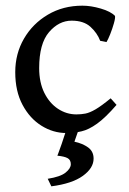

<svg xmlns="http://www.w3.org/2000/svg" viewBox="-20 -451 449 670"><path d="M386.7 -85Q347.7 -40 318.6 -19.3Q289.6 1.5 264.4 7.3Q239.3 13.2 211.4 13.2Q165.5 13.2 124.8 -12.2Q84 -37.6 58.6 -85.2Q33.2 -132.8 33.2 -199.2Q33.2 -263.7 63.7 -316.2Q94.2 -368.7 147.2 -399.9Q200.2 -431.2 267.6 -431.2Q297.4 -431.2 331.8 -421.1Q366.2 -411.1 381.3 -395.5Q382.8 -388.2 377.4 -369.4Q372.1 -350.6 364.5 -331.5Q356.9 -312.5 351.6 -304.2L329.6 -308.6Q319.3 -335.9 295.7 -357.4Q272 -378.9 230 -378.9Q185.5 -378.9 151.1 -338.9Q116.7 -298.8 116.7 -213.4Q116.7 -163.6 134.5 -127.4Q152.3 -91.3 182.1 -71.5Q211.9 -51.8 246.6 -51.8Q263.2 -51.8 278.1 -54.7Q293 -57.6 313.2 -69.3Q333.5 -81.1 366.2 -107.9ZM306.6 102.5Q306.6 135.7 269 162.8Q231.4 189.9 159.2 199.2L146.5 172.9Q190.4 166 208.7 151.4Q227.1 136.7 227.1 122.1Q227.1 106.9 215.8 100.8Q204.6 94.7 180.2 92.3Q180.2 92.3 183.3 84.2Q186.5 76.2 195.1 51.5Q203.6 26.9 219.7 -22.9L262.7 -22.5L239.7 43.5Q267.6 49.3 287.1 63.2Q306.6 77.1 306.6 102.5Z"/></svg>

Font: Dai Banna SIL
Style: Regular
Weight: 400
Designer: Victor Gaultney
Foundry: SIL International
Version: Version 4.000